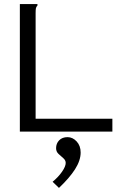

<svg xmlns="http://www.w3.org/2000/svg" viewBox="-20 -643 640 938"><path d="M77 -623H163V-616Q157 -610 155.5 -603Q154 -596 154 -579V-63H529V0H77ZM268 275 237 245Q265 222 283 196Q301 170 301 153Q301 140 289.5 130Q278 120 266 109Q254 98 254 81Q254 58 269 42.5Q284 27 310 27Q335 27 354.5 48Q374 69 374 102Q374 141 346.5 184Q319 227 268 275Z"/></svg>

Font: Inconsolata Expanded
Style: Regular
Weight: 400
Width: 7
Monospace: yes
Designer: Raph Levien, Cyreal, Brenton Simpson
Foundry: Raph Levien, Cyreal, Google
Version: Version 3.000; ttfautohint (v1.8.2.53-6de2)